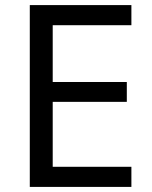

<svg xmlns="http://www.w3.org/2000/svg" viewBox="-20 -734 596 754"><path d="M496 0H97V-714H496V-635H187V-412H478V-334H187V-79H496Z"/></svg>

Font: Noto Sans Chakma
Style: Regular
Weight: 400
Designer: Zachary Quinn Scheuren - Monotype Design Team
Foundry: Monotype Imaging Inc.
Version: Version 2.003; ttfautohint (v1.8.4.7-5d5b)